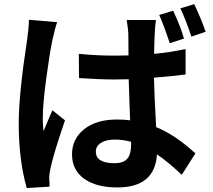

<svg xmlns="http://www.w3.org/2000/svg" viewBox="-20 -862 1040 936"><path d="M982.4 -707 913.1 -683.6Q883.8 -770.5 859.4 -821.3L926.8 -841.8Q962.9 -765.6 982.4 -707ZM877 -673.8 807.6 -651.4Q774.4 -751 755.9 -789.1L824.2 -809.6Q860.4 -732.4 877 -673.8ZM121.1 -765.6 258.8 -753.9Q250 -732.4 235.4 -666Q222.7 -607.4 205.6 -480.5Q188.5 -353.5 188.5 -286.1Q188.5 -249 192.4 -222.7Q200.2 -243.2 215.8 -279.3Q231.4 -315.4 235.4 -324.2L296.9 -275.4Q240.2 -110.4 225.6 -39.1Q219.7 -11.7 219.7 5.9Q220.7 11.7 221.2 26.4Q221.7 41 221.7 47.9L110.4 54.7Q71.3 -82 71.3 -259.8Q71.3 -402.3 112.3 -668.9Q120.1 -722.7 121.1 -765.6ZM619.1 -155.3V-170.9Q578.1 -181.6 540 -181.6Q498 -181.6 472.7 -166Q447.3 -150.4 447.3 -123Q447.3 -66.4 538.1 -66.4Q582 -66.4 600.6 -88.4Q619.1 -110.4 619.1 -155.3ZM884.8 -623V-499Q820.3 -490.2 730.5 -483.4Q732.4 -396.5 741.2 -242.2Q832 -206.1 932.6 -114.3L866.2 -9.8Q793 -78.1 745.1 -109.4Q735.4 51.8 551.8 51.8Q449.2 51.8 390.1 9.3Q331.1 -33.2 331.1 -109.4Q331.1 -185.5 390.6 -232.4Q450.2 -279.3 549.8 -279.3Q587.9 -279.3 614.3 -275.4Q614.3 -280.3 611.3 -357.4Q608.4 -434.6 607.4 -475.6Q594.7 -475.6 571.8 -475.1Q548.8 -474.6 537.1 -474.6Q465.8 -474.6 365.2 -481.4L364.3 -599.6Q449.2 -590.8 537.1 -590.8Q583 -590.8 606.4 -591.8Q606.4 -619.1 606 -655.8Q605.5 -692.4 605.5 -700.2Q605.5 -712.9 597.7 -764.6H740.2Q736.3 -738.3 734.4 -702.1Q731.4 -634.8 731.4 -599.6Q800.8 -605.5 884.8 -623Z"/></svg>

Font: Nasu
Style: Bold
Weight: 700
Designer: Ryoko NISHIZUKA (kana &amp; ideographs); Paul D. Hunt (Latin, Greek &amp; Cyrillic); Wenlong ZHANG (bopomofo); Sandoll C
Version: Version 2014.1215